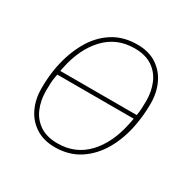

<svg xmlns="http://www.w3.org/2000/svg" viewBox="-124 -643 782 781"><g transform="rotate(30 267.0 -253.0)"><path d="M225 12Q172 12 134.5 -12.5Q97 -37 78 -78Q59 -119 59 -169Q59 -197 61.5 -224Q64 -251 69 -276Q83 -345 114 -400Q145 -455 194 -486.5Q243 -518 309 -518Q363 -518 400 -493.5Q437 -469 456 -428Q475 -387 475 -337Q475 -309 472.5 -282.5Q470 -256 465 -230Q452 -161 420.5 -106.5Q389 -52 340 -20Q291 12 225 12ZM227 -7Q311 -7 366 -65.5Q421 -124 441 -224L448 -259L458 -249H77L88 -254L85 -239Q82 -223 81 -206Q80 -189 80 -169Q80 -125 95.5 -88Q111 -51 143.5 -29Q176 -7 227 -7ZM307 -499Q223 -499 168 -440.5Q113 -382 93 -283L88 -258L78 -268H459L447 -258L449 -268Q452 -284 453 -301Q454 -318 454 -337Q454 -381 438.5 -418Q423 -455 390.5 -477Q358 -499 307 -499Z"/></g></svg>

Font: IBM Plex Sans Thin
Style: Italic
Weight: 250
Italic angle: -11.31°
Designer: Mike Abbink, Paul van der Laan, Pieter van Rosmalen
Foundry: Bold Monday
Version: Version 3.201